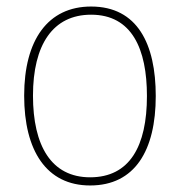

<svg xmlns="http://www.w3.org/2000/svg" viewBox="-20 -558 552 588"><path d="M457 -264C457 -423 401 -538 259 -538C127 -538 54 -436 54 -265C54 -97 122 10 256 10C393 10 457 -97 457 -264ZM81 -265C81 -421 142 -513 259 -513C384 -513 430 -408 430 -264C430 -110 377 -15 256 -15C137 -15 81 -112 81 -265Z"/></svg>

Font: Noto Sans Gujarati SemiCondensed Thin
Style: Regular
Weight: 100
Width: 4
Designer: Jelle Bosma - Monotype Design Team, Universal Thirst
Foundry: Monotype Imaging Inc.
Version: Version 2.106